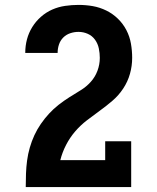

<svg xmlns="http://www.w3.org/2000/svg" viewBox="-20 -763 640 783"><path d="M85 0V-1Q85 -28 86 -55Q87 -82 90.5 -108.5Q94 -135 101.5 -161Q109 -187 120 -211Q131 -235 146.5 -257.5Q162 -280 180 -299.5Q198 -319 219 -335.5Q240 -352 263 -366.5Q286 -381 309 -395Q332 -409 350 -429Q368 -449 377.5 -474.5Q387 -500 387 -527Q387 -546 383 -565.5Q379 -585 367.5 -601Q356 -617 338 -625Q320 -633 300 -633Q283 -633 266.5 -627.5Q250 -622 238 -610Q226 -598 220.5 -581.5Q215 -565 215 -548Q215 -548 215 -548Q215 -548 215 -547H83Q83 -548 83 -548Q83 -548 83 -548Q83 -576 90 -602.5Q97 -629 111.5 -652.5Q126 -676 147 -694.5Q168 -713 193 -724Q218 -735 245.5 -739Q273 -743 300 -743Q330 -743 358.5 -738Q387 -733 413.5 -720Q440 -707 461 -686.5Q482 -666 495.5 -640Q509 -614 514 -585Q519 -556 519 -527Q519 -494 510 -462Q501 -430 482.5 -402Q464 -374 439 -352.5Q414 -331 387 -311.5Q360 -292 334 -272Q308 -252 286.5 -227Q265 -202 249.5 -172Q234 -142 226 -110H409V-187H515V0Z"/></svg>

Font: Iosevka Curly Slab XBdEx
Style: Regular
Weight: 800
Width: 7
Monospace: yes
Designer: Belleve Invis
Foundry: Belleve Invis
Version: Version 11.0.0; ttfautohint (v1.8.3)